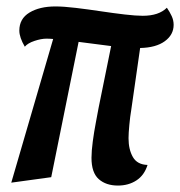

<svg xmlns="http://www.w3.org/2000/svg" viewBox="-20 -550 559 596"><path d="M346 26Q309 26 286.5 6Q264 -14 264 -60Q264 -81 268 -111Q272 -141 277.5 -169.5Q283 -198 286 -215L325 -407L224 -420L139 0L15 17L145 -429Q134 -430 124 -430Q108 -430 87 -423Q66 -416 57 -405Q40 -434 40 -455Q40 -492 71.5 -511Q103 -530 152 -530Q178 -530 215.5 -525.5Q253 -521 293 -515Q333 -509 367.5 -505Q402 -501 423 -501Q473 -501 498 -526Q507 -513 513 -500Q519 -487 519 -473Q519 -442 491.5 -422Q464 -402 415 -401L387 -206Q384 -189 381.5 -162.5Q379 -136 379 -121Q379 -86 392.5 -62.5Q406 -39 438 -38Q428 -6 403.5 10Q379 26 346 26Z"/></svg>

Font: Sansita Swashed Medium
Style: Regular
Weight: 500
Designer: Pablo Cosgaya
Foundry: Omnibus-Type
Version: Version 1.003; ttfautohint (v1.8.3)